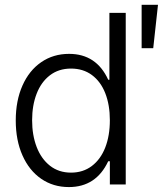

<svg xmlns="http://www.w3.org/2000/svg" viewBox="-20 -760 671 791"><path d="M44.9 -263.7Q44.9 -345.2 72.5 -407.5Q100.1 -469.7 149.9 -503.9Q199.7 -538.1 264.6 -538.1Q377 -538.1 425.8 -431.6H430.7V-707H498V0H432.6V-95.7H425.8Q376 10.7 263.7 10.7Q199.2 10.7 149.7 -23.4Q100.1 -57.6 72.5 -119.9Q44.9 -182.1 44.9 -263.7ZM432.6 -264.6Q432.6 -327.6 413.8 -375.7Q395 -423.8 358.9 -450.7Q322.8 -477.5 272.5 -477.5Q221.7 -477.5 185.5 -449.7Q149.4 -421.9 130.9 -373.8Q112.3 -325.7 112.3 -264.6Q112.3 -203.1 131.1 -154.3Q149.9 -105.5 186 -77.1Q222.2 -48.8 272.5 -48.8Q322.3 -48.8 358.4 -76.2Q394.5 -103.5 413.6 -152.3Q432.6 -201.2 432.6 -264.6ZM563.5 -740.2H630.9L611.3 -561.5H563.5Z"/></svg>

Font: Pretendard GOV Light
Style: Regular
Weight: 300
Designer: Base glyphs from Inter by Rasmus Andersson; Hangeul glyphs from Noto Sans CJK(Source Han Sans) by Jang Soo-young and Kan
Foundry: Kil Hyung-jin
Version: Version 1.309